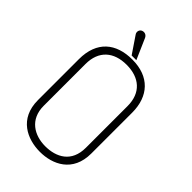

<svg xmlns="http://www.w3.org/2000/svg" viewBox="-259 -963 1068 1068"><g transform="rotate(45 274.5 -429.5)"><path d="M63 -185C63 -38 175 11 274 11C373 11 483 -38 483 -185V-506C483 -635 409 -716 275 -716C147 -716 63 -648 63 -507ZM108 -514C108 -618 172 -673 273 -673C374 -673 439 -618 439 -514V-186C439 -73 360 -32 273 -32C187 -32 108 -78 108 -185ZM240 -850C233 -866 218 -873 202 -868C184 -862 180 -841 189 -828L256 -729H293Z"/></g></svg>

Font: Advent Pro
Style: Light
Weight: 300
Designer: Andreas Kalpakidis
Foundry: Andreas Kalpakidis
Version: Version 2.002 2007